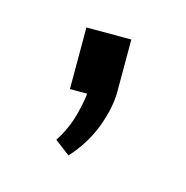

<svg xmlns="http://www.w3.org/2000/svg" viewBox="-44 -129 248 256"><g transform="rotate(15 80.0 -1.5)"><path d="M48 -2H75L72 -6Q72 4 66.5 26Q61 48 48 68L69 84Q90 61 100 34Q110 7 110 -15V-87H48Z"/></g></svg>

Font: Gemunu Libre ExtraLight ExtraLight
Style: Regular
Weight: 250
Version: Version 1.100